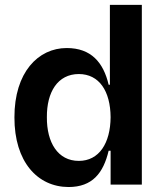

<svg xmlns="http://www.w3.org/2000/svg" viewBox="-20 -747 660 777"><path d="M257.8 9.9C353.7 9.6 398.1 -46.2 419.7 -137.1H427.6V0H554V-727.3H424.7V-404.1H419.7C398.4 -494.7 348.4 -552.6 250 -552.6C134.2 -552.6 38 -453.8 38.4 -272C38 -92.3 131.7 9.6 257.8 9.9ZM299 -95.9C213.8 -95.9 169 -170.5 169.7 -272.7C169 -374.3 213.1 -447.1 299 -447.4C381.4 -447.1 426.8 -378.6 427.6 -272.7C426.8 -166.9 380.7 -95.9 299 -95.9Z"/></svg>

Font: Riot Sans 2.0
Style: Bold
Weight: 600
Designer: Rasmus Andersson
Foundry: rsms
Version: Version 3.006;hotconv 1.0.109;makeotfexe 2.5.65596